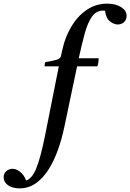

<svg xmlns="http://www.w3.org/2000/svg" viewBox="-188 -776 713 1051"><path d="M345 -413H234L164 -80Q150 -13 128 47.5Q106 108 76 154.5Q46 201 7 228Q-32 255 -81 255Q-120 255 -144 238Q-168 221 -168 195Q-168 173 -153 160.5Q-138 148 -119 148Q-100 148 -78.5 164Q-57 180 -45 212Q-11 201 12 142Q35 83 58 -31L134 -413H56Q56 -428 60 -436Q107 -444 122.5 -449Q138 -454 142 -461Q145 -466 147.5 -478Q150 -490 154 -507Q169 -574 202.5 -630.5Q236 -687 286 -721.5Q336 -756 399 -756Q445 -756 475 -737Q505 -718 505 -689Q505 -669 491.5 -655.5Q478 -642 456 -642Q436 -642 414 -659Q392 -676 387 -717Q384 -718 377 -718Q339 -718 315.5 -685Q292 -652 276 -593.5Q260 -535 243 -457H352Q352 -446 350.5 -434.5Q349 -423 345 -413Z"/></svg>

Font: Tiro Devanagari Marathi
Style: Italic
Weight: 400
Italic angle: -11°
Designer: Devanagari: John Hudson & Fiona Ross, assisted by Paul Hanslow. Latin: John Hudson with Paul Hanslow, assisted by Kaja S
Foundry: Tiro Typeworks Ltd.
Version: Version 1.52